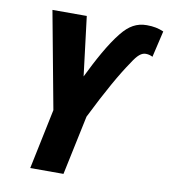

<svg xmlns="http://www.w3.org/2000/svg" viewBox="-81 -789 756 859"><g transform="rotate(10 297.0 -360.0)"><path d="M114 0H265L322 -270C384 -395 434 -483 474 -541C498 -579 515 -593 535 -593C548 -593 559 -589 566 -585L594 -705C571 -715 548 -720 517 -720C471 -720 437 -700 404 -659C360 -605 317 -525 278 -445L245 -714H89L171 -273Z"/></g></svg>

Font: Noto Sans Display SemiCondensed Extra
Style: Italic
Weight: 800
Width: 4
Italic angle: -12°
Designer: Monotype Design Team
Foundry: Monotype Imaging Inc.
Version: Version 1.900